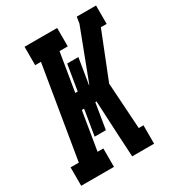

<svg xmlns="http://www.w3.org/2000/svg" viewBox="-177 -842 869 949"><g transform="rotate(-30 258.0 -367.5)"><path d="M7 0V-105H54L141 -630H108V-735H294V-630H247L211 -412H225L249 -558H313L289 -412H291L400 -698L406 -735H516V-630H483L379 -368L396 -105H423V0H298L291 -126L281 -323H274L250 -177H186L210 -323H197L161 -105H194V0Z"/></g></svg>

Font: Iosevka Slab Extrabold
Style: Italic
Weight: 800
Italic angle: -9°
Monospace: yes
Designer: Belleve Invis
Foundry: Belleve Invis
Version: Version 11.1.0; ttfautohint (v1.8.3)